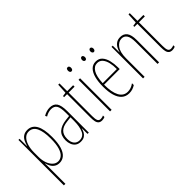

<svg xmlns="http://www.w3.org/2000/svg" viewBox="-48 -1380 2268 2268"><g transform="rotate(-45 1086.0 -246.0)"><path d="M228 -537Q302 -537 340 -471Q378 -405 378 -270Q378 -173 359 -111Q340 -49 305.5 -19.5Q271 10 225 10Q186 10 160 -8Q134 -26 119.5 -53Q105 -80 98 -107H95Q96 -98 96.5 -79.5Q97 -61 97 -37V232H71V-527H90L91 -404H93Q102 -438 117 -468.5Q132 -499 159 -518Q186 -537 228 -537ZM227 -512Q186 -512 157 -483Q128 -454 112.5 -404Q97 -354 97 -292V-219Q97 -159 114 -113Q131 -67 160 -41Q189 -15 226 -15Q260 -15 289 -39Q318 -63 335.5 -119Q353 -175 353 -270Q353 -386 322.5 -449Q292 -512 227 -512Z M600 -537Q663 -537 691.5 -496.5Q720 -456 720 -358V0H699L698 -93H696Q690 -68 677.5 -44.5Q665 -21 641.5 -5.5Q618 10 580 10Q538 10 512 -9.5Q486 -29 473.5 -61Q461 -93 461 -129Q461 -208 506 -247.5Q551 -287 633 -297L694 -304V-355Q694 -445 672 -478.5Q650 -512 600 -512Q582 -512 558 -506Q534 -500 506 -483L495 -505Q519 -520 547 -528.5Q575 -537 600 -537ZM632 -274Q558 -266 522.5 -230.5Q487 -195 487 -129Q487 -73 512 -42.5Q537 -12 580 -12Q643 -12 669 -70Q695 -128 695 -220V-281Z M936 -14Q949 -14 961.5 -17.5Q974 -21 981 -25V0Q971 4 960 7Q949 10 935 10Q905 10 888.5 -4Q872 -18 866 -45Q860 -72 860 -112V-503H810V-521L858 -528L865 -656H886V-527H985V-503H886V-108Q886 -60 896 -37Q906 -14 936 -14Z M1101 -527V0H1075V-527ZM1089 -724Q1103 -724 1108.5 -713.5Q1114 -703 1114 -691Q1114 -675 1107 -665.5Q1100 -656 1088 -656Q1075 -656 1069 -666.5Q1063 -677 1063 -690Q1063 -702 1068.5 -713Q1074 -724 1089 -724Z M1370 -537Q1423 -537 1453 -503Q1483 -469 1496 -415Q1509 -361 1509 -301V-273H1248Q1247 -148 1282.5 -81.5Q1318 -15 1389 -15Q1415 -15 1441 -24Q1467 -33 1493 -52V-22Q1472 -8 1446 1Q1420 10 1389 10Q1332 10 1295 -23Q1258 -56 1240 -117.5Q1222 -179 1222 -264Q1222 -347 1238 -408Q1254 -469 1287 -503Q1320 -537 1370 -537ZM1370 -512Q1318 -512 1286 -459Q1254 -406 1249 -297H1485Q1486 -356 1474.5 -404.5Q1463 -453 1437.5 -482.5Q1412 -512 1370 -512ZM1270 -663Q1270 -676 1276.5 -686Q1283 -696 1295 -696Q1306 -696 1312.5 -686.5Q1319 -677 1319 -663Q1319 -649 1312.5 -640Q1306 -631 1295 -631Q1283 -631 1276.5 -640.5Q1270 -650 1270 -663ZM1411 -664Q1411 -677 1418 -686.5Q1425 -696 1436 -696Q1447 -696 1454 -687Q1461 -678 1461 -664Q1461 -650 1454 -640.5Q1447 -631 1436 -631Q1425 -631 1418 -641Q1411 -651 1411 -664Z M1780 -537Q1835 -537 1864.5 -498.5Q1894 -460 1894 -375V0H1868V-365Q1868 -445 1844.5 -479Q1821 -513 1780 -513Q1728 -513 1690 -462.5Q1652 -412 1652 -311V0H1626V-527H1646L1647 -415H1649Q1656 -445 1671.5 -473Q1687 -501 1713.5 -519Q1740 -537 1780 -537Z M2110 -14Q2123 -14 2135.5 -17.5Q2148 -21 2155 -25V0Q2145 4 2134 7Q2123 10 2109 10Q2079 10 2062.5 -4Q2046 -18 2040 -45Q2034 -72 2034 -112V-503H1984V-521L2032 -528L2039 -656H2060V-527H2159V-503H2060V-108Q2060 -60 2070 -37Q2080 -14 2110 -14Z"/></g></svg>

Font: Noto Sans Khmer ExtraCondensed Thin
Style: Regular
Weight: 250
Width: 2
Designer: Danh Hong and the Monotype Design Team
Foundry: Monotype Imaging Inc.
Version: Version 2.004